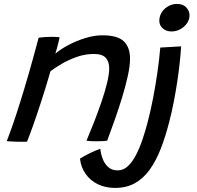

<svg xmlns="http://www.w3.org/2000/svg" viewBox="-20 -708 993 968"><path d="M116.2 6.4Q106.3 6.7 92.9 6.8Q79.6 6.8 66.1 6.6Q53.4 6.2 37.8 5.3Q22.2 4.4 14.1 3.7Q30.2 -38.1 47.2 -87.4Q64.2 -136.6 83.4 -198.3Q102.7 -259.9 125.4 -338.6Q148.1 -417.3 174.9 -518Q187.6 -519.8 204.6 -521Q221.7 -522.3 239.3 -522.3Q250.6 -522.3 261.7 -521.8Q272.8 -521.4 280.5 -519.8Q279.8 -514.6 275.8 -498.7Q271.9 -482.8 267.2 -465.3Q262.6 -447.8 258.9 -437.2Q281.6 -457.4 321.3 -479Q360.9 -500.6 407.4 -515.3Q453.9 -530 496.2 -530Q572.6 -530 604.1 -499.8Q635.6 -469.6 635.6 -411.9Q635.6 -377.3 625 -328.1Q614.4 -278.8 597.2 -222Q580.1 -165.1 559.8 -107.4Q539.6 -49.8 520.3 1.5Q512.9 2.5 498.8 3.4Q484.6 4.3 468.6 4.3Q452.5 4.3 438.4 3.6Q424.2 2.8 416 1.5Q433.8 -40.3 453.7 -91Q473.5 -141.6 491.1 -193Q508.8 -244.4 519.7 -289.1Q530.6 -333.9 530.6 -363.2Q530.6 -397.8 512.9 -416.8Q495.2 -435.9 453.4 -435.9Q408.9 -435.9 366.9 -421Q324.9 -406.1 290.7 -385.9Q256.5 -365.7 234.6 -349.1Q210.2 -264.8 187.1 -194.3Q164.1 -123.8 145.8 -72.3Q127.4 -20.9 116.2 6.4ZM832.9 -92.2Q813.9 -18.2 790.1 42.8Q766.2 103.9 734.4 147.9Q702.6 191.9 659.9 215.7Q617.2 239.4 560.1 239.4Q511.3 239.4 473.2 220.8Q435.1 202.2 411.7 168.9Q388.2 135.6 383.2 91.7Q406 77.2 435.5 63.1Q464.9 49.1 485.8 42Q488 66.7 497.4 91.9Q506.8 117.2 525.3 134.1Q543.9 151 573.3 151Q602.4 151 625.6 128.9Q648.8 106.8 667 70.9Q685.2 34.9 699.3 -7.3Q713.3 -49.6 723.9 -90.1Q739 -147.1 751.6 -212.1Q764.2 -277.1 773.6 -343Q783.1 -409 788.1 -468.2L893.2 -474.3Q891 -437.7 886 -391.3Q881.1 -344.9 873.3 -293.8Q865.5 -242.6 855.4 -191Q845.3 -139.4 832.9 -92.2ZM872.6 -688.2Q902.9 -688.2 919.2 -670.5Q935.6 -652.8 935.6 -631Q935.6 -609.4 922.7 -590.7Q909.8 -572.1 889.1 -560.7Q868.4 -549.4 844.9 -549.4Q818.1 -549.4 800.6 -564.9Q783.2 -580.4 783.2 -603.1Q783.2 -626.5 795.4 -645.7Q807.6 -664.9 828 -676.5Q848.3 -688.2 872.6 -688.2Z"/></svg>

Font: Grandstander Thin
Style: Italic
Weight: 100
Italic angle: -15°
Designer: Tyler Finck
Foundry: Etcetera Type Co
Version: Version 1.200